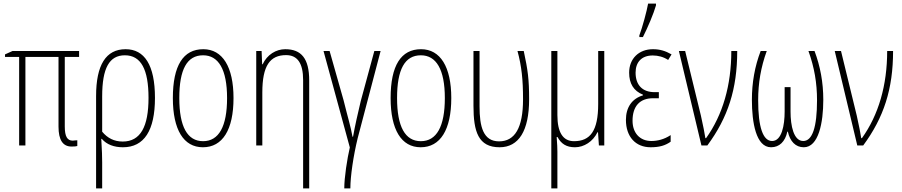

<svg xmlns="http://www.w3.org/2000/svg" viewBox="-20 -813 5042 1073"><path d="M380 6C396 6 407 5 412 3V-29C404 -29 397 -28 387 -27C356 -27 342 -50 342 -106V-495H422V-528H50L8 -509V-495H87V0H122V-495H307V-105C307 -31 331 6 380 6Z M517 240H551V94C551 66 550 29 546 -37H549C576 -5 618 10 667 10C786 10 846 -84 846 -266C846 -450 787 -538 682 -538C572 -538 517 -450 517 -276ZM666 -22C618 -22 581 -41 551 -77V-274C551 -433 591 -504 678 -504C768 -504 810 -425 810 -266C810 -105 765 -22 666 -22Z M1114 10C1224 10 1285 -88 1285 -265C1285 -439 1224 -538 1116 -538C1004 -538 946 -447 946 -265C946 -88 1006 10 1114 10ZM1115 -24C1027 -24 982 -105 982 -265C982 -425 1025 -504 1115 -504C1201 -504 1249 -425 1249 -265C1249 -106 1203 -24 1115 -24Z M1674 240H1708V-363C1708 -486 1664 -538 1574 -538C1523 -538 1473 -508 1448 -454H1445L1442 -528H1412V0H1446V-296C1446 -445 1488 -505 1579 -505C1642 -505 1674 -460 1674 -366Z M1904 240H1938C1938 172 1955 57 1979 -41L2107 -528H2072L1996 -248C1979 -176 1964 -111 1953 -49H1950C1939 -110 1926 -148 1900 -253L1822 -528H1788L1935 11C1920 75 1904 179 1904 240Z M2331 10C2441 10 2502 -88 2502 -265C2502 -439 2441 -538 2333 -538C2221 -538 2163 -447 2163 -265C2163 -88 2223 10 2331 10ZM2332 -24C2244 -24 2199 -105 2199 -265C2199 -425 2242 -504 2332 -504C2418 -504 2466 -425 2466 -265C2466 -106 2420 -24 2332 -24Z M2772 10C2879 10 2937 -82 2937 -258C2937 -370 2930 -421 2907 -528H2872C2895 -443 2903 -369 2903 -258C2903 -98 2857 -23 2769 -23C2680 -23 2660 -106 2660 -218V-528H2626V-222C2626 -77 2653 10 2772 10Z M3061 240H3095V35C3095 18 3094 -11 3091 -47H3096C3116 -9 3146 10 3193 10C3244 10 3294 -22 3319 -74H3322L3327 0H3357V-528H3323V-232C3323 -82 3279 -24 3188 -24C3126 -24 3095 -73 3095 -170V-528H3061Z M3553 -606H3573C3600 -659 3633 -737 3646 -783V-793H3602C3595 -752 3570 -660 3553 -615ZM3616 10C3666 10 3698 0 3728 -21V-58C3692 -34 3654 -25 3620 -25C3555 -25 3515 -71 3515 -138C3515 -218 3554 -264 3630 -264H3662V-298H3638C3570 -298 3532 -338 3532 -407C3532 -465 3565 -503 3628 -503C3658 -503 3688 -495 3714 -478L3733 -509C3698 -529 3667 -538 3629 -538C3550 -538 3496 -485 3496 -407C3496 -346 3521 -305 3573 -284V-280C3512 -262 3478 -213 3478 -143C3478 -49 3532 10 3616 10Z M3900 0H3933C4048 -156 4100 -315 4100 -528H4067C4067 -336 4019 -171 3926 -41H3922C3918 -67 3910 -110 3897 -167L3809 -528H3774Z M4289 10C4336 10 4368 -22 4380 -77H4383C4395 -23 4426 10 4472 10C4555 10 4581 -128 4581 -255C4581 -353 4564 -443 4532 -528H4498C4531 -437 4546 -349 4546 -253C4546 -102 4520 -25 4469 -25C4415 -25 4398 -111 4398 -189V-326H4365V-189C4365 -113 4349 -25 4295 -25C4244 -25 4217 -102 4217 -253C4217 -348 4232 -437 4265 -528H4231C4198 -442 4182 -351 4182 -255C4182 -128 4205 10 4289 10Z M4771 0H4804C4919 -156 4971 -315 4971 -528H4938C4938 -336 4890 -171 4797 -41H4793C4789 -67 4781 -110 4768 -167L4680 -528H4645Z"/></svg>

Font: Kathrein 37 Thin Condensed
Style: Regular
Weight: 250
Width: 3
Designer: Lazydogs Typefoundry, based on Open Sans by Ascender Corporation
Foundry: Lazydogs Typefoundry
Version: Version 1.003;PS 001.003;hotconv 1.0.88;makeotf.lib2.5.64775